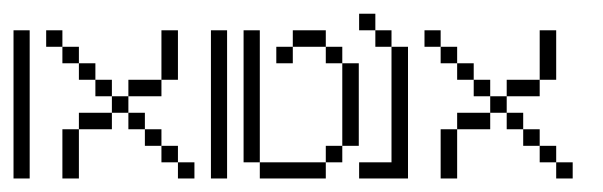

<svg xmlns="http://www.w3.org/2000/svg" viewBox="-20 -264 892 284"><path d="M0 0V-219.2H23.9V0Z M243.2 0V-23.9H267.6V0ZM218.8 -23.9V-48.3H243.2V-23.9ZM72.3 0V-72.8H96.7V0ZM194.3 -48.3V-72.8H218.8V-48.3ZM96.7 -72.8V-97.2H145.5V-72.8ZM169.9 -72.8V-97.2H194.3V-72.8ZM145.5 -97.2V-121.6H169.9V-97.2ZM121.1 -121.6V-146H145.5V-121.6ZM169.9 -121.6V-146H218.8V-121.6ZM96.7 -146V-170.4H121.1V-146ZM72.3 -170.4V-194.8H96.7V-170.4ZM48.3 -194.8V-219.2H72.3V-194.8ZM218.8 -146V-219.2H243.2V-146Z M292 0V-219.2H315.9V0Z M364.3 0V-23.9H461.9V0ZM461.9 -23.9V-48.3H486.3V-23.9ZM486.3 -48.3V-170.4H510.7V-48.3ZM388.7 -170.4V-194.8H413.1V-170.4ZM461.9 -170.4V-194.8H486.3V-170.4ZM340.3 -23.9V-219.2H364.3V-23.9ZM413.1 -194.8V-219.2H461.9V-194.8Z M511.2 0V-23.9H559.1V-194.8H583.5V0ZM535.2 -194.8V-219.2H559.1V-194.8ZM511.2 -219.2V-243.7H535.2V-219.2Z M802.7 0V-23.9H827.1V0ZM778.3 -23.9V-48.3H802.7V-23.9ZM631.8 0V-72.8H656.2V0ZM753.9 -48.3V-72.8H778.3V-48.3ZM656.2 -72.8V-97.2H705.1V-72.8ZM729.5 -72.8V-97.2H753.9V-72.8ZM705.1 -97.2V-121.6H729.5V-97.2ZM680.7 -121.6V-146H705.1V-121.6ZM729.5 -121.6V-146H778.3V-121.6ZM656.2 -146V-170.4H680.7V-146ZM631.8 -170.4V-194.8H656.2V-170.4ZM607.9 -194.8V-219.2H631.8V-194.8ZM778.3 -146V-219.2H802.7V-146Z"/></svg>

Font: FS Mondwest Regular
Style: Regular
Weight: 400
Designer: NZWStudios2024
Foundry: https://fontstruct.com
Version: Version 1.0